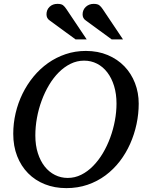

<svg xmlns="http://www.w3.org/2000/svg" viewBox="-20 -948 750 984"><path d="M577.1 -417Q577.1 -466.8 564.7 -507.3Q552.2 -547.9 530 -576.9Q507.8 -606 477.3 -621.6Q446.8 -637.2 411.1 -637.2Q374.5 -637.2 341.8 -621.1Q309.1 -605 281.2 -577.1Q253.4 -549.3 231.2 -512Q209 -474.6 193.4 -432.1Q177.7 -389.6 169.4 -344Q161.1 -298.3 161.1 -253.9Q161.1 -203.1 174.1 -162.8Q187 -122.6 209.2 -94.5Q231.4 -66.4 261.7 -51.3Q292 -36.1 327.1 -36.1Q363.8 -36.1 396.5 -52.5Q429.2 -68.8 457 -97.2Q484.9 -125.5 507.1 -162.8Q529.3 -200.2 544.9 -242.7Q560.5 -285.2 568.8 -329.8Q577.1 -374.5 577.1 -417ZM690.9 -417Q690.9 -364.3 679.7 -311.8Q668.5 -259.3 647 -210.9Q625.5 -162.6 593.8 -121.3Q562 -80.1 520.8 -49.3Q479.5 -18.6 429 -1.2Q378.4 16.1 319.8 16.1Q259.8 16.1 210 -3.7Q160.2 -23.4 124 -60.1Q87.9 -96.7 67.9 -147.9Q47.9 -199.2 47.9 -262.2Q47.9 -315.9 60.1 -368.2Q72.3 -420.4 95.5 -467.8Q118.7 -515.1 151.6 -555.2Q184.6 -595.2 225.8 -624.5Q267.1 -653.8 316.2 -670.4Q365.2 -687 419.9 -687Q481.9 -687 532.2 -665.8Q582.5 -644.5 617.7 -607.9Q652.8 -571.3 671.9 -522Q690.9 -472.7 690.9 -417ZM367.2 -746.1 234.4 -843.3Q218.3 -854 218.3 -874.5Q218.3 -897.9 234.1 -913.1Q250 -928.2 274.4 -928.2Q294.4 -928.2 303.2 -921.1Q312 -914.1 320.3 -901.4L424.3 -746.1ZM552.2 -746.1 419.4 -843.3Q403.3 -854 403.3 -874.5Q403.3 -886.2 407.7 -896Q412.1 -905.8 419.7 -912.8Q427.2 -919.9 437.5 -924.1Q447.8 -928.2 459.5 -928.2Q479.5 -928.2 488.8 -921.1Q498 -914.1 506.3 -901.4L610.4 -746.1Z"/></svg>

Font: Charis SIL Eur
Style: Italic
Weight: 400
Italic angle: -11°
Foundry: SIL International
Version: Version 5.000